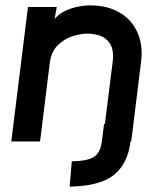

<svg xmlns="http://www.w3.org/2000/svg" viewBox="-20 -526 583 714"><path d="M239 168 247 74Q306 73 330 57Q354 41 359 -2L367 -65H370L399 -296Q404 -339 390 -362Q376 -385 352.5 -393Q329 -401 305 -401Q280 -401 249 -391Q218 -381 194 -357Q170 -333 165 -291L129 0H22L84 -500H191L183 -455Q196 -472 218.5 -483.5Q241 -495 267 -500.5Q293 -506 316 -506Q379 -506 424.5 -479.5Q470 -453 491.5 -404.5Q513 -356 504 -291L468 0H465V2Q455 83 403.5 124.5Q352 166 239 168Z"/></svg>

Font: Kulim Park SemiBold
Style: Italic
Weight: 600
Italic angle: -8°
Designer: Noponies / Dale Sattler
Foundry: Noponies
Version: Version 1.000; ttfautohint (v1.8.3)